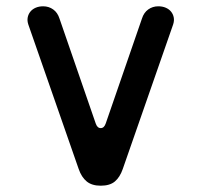

<svg xmlns="http://www.w3.org/2000/svg" viewBox="-20 -580 640 610"><path d="M230 -43 70 -502Q66 -514 68 -524.5Q70 -535 76.5 -543Q83 -551 93.5 -555.5Q104 -560 117 -560Q135 -560 149 -550Q163 -540 169 -521L284 -188Q289 -173 300 -173Q311 -173 316 -188L431 -521Q437 -540 451 -550Q465 -560 483 -560Q496 -560 506.5 -555.5Q517 -551 523.5 -543Q530 -535 532 -524.5Q534 -514 530 -502L370 -43Q361 -17 345 -3.5Q329 10 300 10Q272 10 255.5 -3.5Q239 -17 230 -43Z"/></svg>

Font: Maple Mono NL Medium
Style: Regular
Weight: 500
Monospace: yes
Designer: subframe7536
Version: Version 7.000